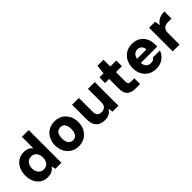

<svg xmlns="http://www.w3.org/2000/svg" viewBox="213 -1849 2990 2990"><g transform="rotate(-45 1708.0 -354.0)"><path d="M281 12Q215 12 163 -22Q111 -56 82 -116.5Q53 -177 53 -255Q53 -337 83 -399.5Q113 -462 168 -497.5Q223 -533 295 -533Q343 -533 381 -516Q419 -499 442 -465V-720H592V0H459L443 -66Q428 -45 406.5 -27Q385 -9 355 1.5Q325 12 281 12ZM327 -119Q363 -119 390.5 -136.5Q418 -154 433 -186Q448 -218 448 -261Q448 -304 433 -336Q418 -368 390.5 -385.5Q363 -403 326 -403Q292 -403 264 -385.5Q236 -368 220.5 -336.5Q205 -305 205 -262Q205 -219 220.5 -186.5Q236 -154 264 -136.5Q292 -119 327 -119Z M969 12Q895 12 836.5 -23Q778 -58 745.5 -119.5Q713 -181 713 -261Q713 -341 745.5 -402.5Q778 -464 836.5 -498.5Q895 -533 970 -533Q1046 -533 1103.5 -498.5Q1161 -464 1194 -402.5Q1227 -341 1227 -261Q1227 -181 1194 -119.5Q1161 -58 1103 -23Q1045 12 969 12ZM969 -118Q1001 -118 1024.5 -134Q1048 -150 1061 -182Q1074 -214 1074 -261Q1074 -308 1061.5 -340Q1049 -372 1025.5 -388Q1002 -404 970 -404Q938 -404 914.5 -388Q891 -372 878 -340Q865 -308 865 -261Q865 -214 878 -182Q891 -150 914.5 -134Q938 -118 969 -118Z M1543 12Q1481 12 1437.5 -11.5Q1394 -35 1371 -81.5Q1348 -128 1348 -196V-521H1498V-216Q1498 -163 1523 -138.5Q1548 -114 1595 -114Q1624 -114 1647.5 -125.5Q1671 -137 1684.5 -161Q1698 -185 1698 -221V-521H1848V0H1717L1705 -77Q1684 -36 1643.5 -12Q1603 12 1543 12Z M2225 0Q2170 0 2128.5 -17.5Q2087 -35 2064 -75Q2041 -115 2041 -184V-397H1951V-521H2041L2057 -671H2190V-521H2322V-397H2191V-182Q2191 -152 2204.5 -139.5Q2218 -127 2251 -127H2325V0Z M2676 12Q2599 12 2541 -21.5Q2483 -55 2450.5 -115.5Q2418 -176 2418 -255Q2418 -336 2450 -399Q2482 -462 2540 -497.5Q2598 -533 2676 -533Q2754 -533 2810 -499.5Q2866 -466 2896.5 -407Q2927 -348 2927 -271Q2927 -261 2927 -249Q2927 -237 2925 -224H2524V-311H2776Q2775 -359 2747 -386Q2719 -413 2677 -413Q2646 -413 2620.5 -397Q2595 -381 2580.5 -349Q2566 -317 2566 -268V-238Q2566 -200 2578 -171.5Q2590 -143 2614.5 -126.5Q2639 -110 2675 -110Q2710 -110 2729 -121.5Q2748 -133 2760 -152H2913Q2899 -107 2865.5 -69Q2832 -31 2784 -9.5Q2736 12 2676 12Z M3044 0V-521H3177L3191 -431Q3211 -465 3240.5 -487.5Q3270 -510 3308 -521.5Q3346 -533 3392 -533V-375H3318Q3292 -375 3269 -369Q3246 -363 3229 -349Q3212 -335 3203 -311Q3194 -287 3194 -251V0Z"/></g></svg>

Font: DM Sans 10pt Black
Style: Regular
Weight: 900
Version: Version 4.004;gftools[0.9.30]